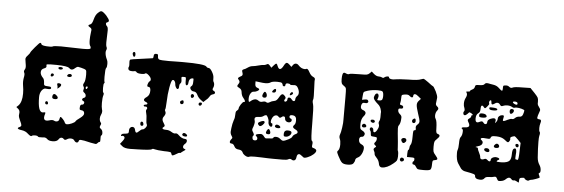

<svg xmlns="http://www.w3.org/2000/svg" viewBox="-50 -872 3264 1111"><g transform="rotate(5 1581.5 -316.5)"><path d="M450 -258Q454 -258 457 -266Q459 -273 453 -273Q446 -273 446 -266Q446 -258 450 -258ZM340 -371Q330 -381 268 -382H234Q208 -382 208 -377Q208 -374 209 -372Q212 -361 197 -356Q179 -350 179 -332Q179 -316 196 -299Q203 -292 204 -266Q204 -255 220 -255Q239 -254 243 -252.5Q247 -251 247 -245Q247 -237 226 -239Q223 -239 219 -239.5Q215 -240 214 -240Q203 -240 192 -225Q182 -209 182 -188Q182 -101 210 -101Q214 -101 216 -102Q224 -104 225.5 -102Q227 -100 225 -93Q221 -82 221 -73Q221 -56 237 -56Q244 -56 254 -59Q271 -65 281 -59Q287 -56 292 -56Q309 -56 311 -74Q313 -84 316 -84Q320 -84 330.5 -72.5Q341 -61 343 -54Q347 -45 356 -45Q367 -45 384 -52.5Q401 -60 404 -66Q408 -74 430 -89Q450 -104 450 -115Q450 -132 434 -133Q425 -134 423 -136.5Q421 -139 422 -150Q423 -166 433 -166Q442 -166 444.5 -175Q447 -184 439 -187Q434 -189 432 -192.5Q430 -196 432.5 -200Q435 -204 441 -206Q450 -209 450 -218Q450 -229 440 -236Q433 -241 433 -246Q433 -248 434.5 -253Q436 -258 436 -261Q436 -267 433 -271Q426 -280 434 -292Q442 -305 442 -341Q442 -363 438 -367Q432 -373 410 -378Q392 -382 391 -382Q386 -382 375 -373Q365 -363 356 -363Q348 -363 340 -371ZM479 -703Q490 -714 498 -714Q507 -714 528 -692Q546 -671 546 -663Q546 -656 537 -653Q530 -651 530.5 -643.5Q531 -636 538 -630Q544 -625 544 -606Q544 -587 543 -572Q542 -558 542 -537Q542 -518 545 -512Q551 -502 545 -491Q543 -485 543 -480Q543 -460 555 -436Q559 -428 559 -413Q559 -394 554 -389Q549 -384 549 -338Q549 -312 552 -307Q554 -303 550 -300Q546 -297 546 -273Q546 -249 550 -246Q555 -242 552 -232Q547 -217 547 -186Q547 -162 551 -148Q553 -144 553 -136Q553 -127 548 -117Q543 -107 543 -95Q543 -80 551 -71Q553 -69 553 -65Q553 -62 550 -56Q547 -50 547 -46Q547 -40 554 -36Q565 -28 565 -11Q565 0 559 3Q557 4 557 12V30Q557 40 554 40Q548 40 542 48Q538 54 531 54Q527 54 502 49Q457 38 444 38Q434 38 433 45Q430 55 422 55Q414 55 407 45Q401 35 386 35Q373 35 363 42Q352 49 346 42Q340 35 333 35Q322 35 315 47Q306 60 282 60Q259 60 250 50Q242 42 231 42Q230 42 226 42.5Q222 43 220 43Q198 45 195 40Q192 35 178 35Q164 35 159 40Q154 45 137 30Q122 15 100 12Q75 9 75 2Q75 -1 82 -4Q94 -9 94 -16Q94 -23 85 -41Q75 -61 75 -73Q75 -74 75.5 -77Q76 -80 76 -82Q79 -100 68 -109L56 -119L67 -129Q88 -150 88 -200Q88 -224 84 -245Q82 -257 82 -268Q82 -279 84 -291Q89 -313 84 -321Q79 -329 86 -340Q90 -345 90 -355Q90 -364 87 -379Q84 -394 84 -400Q84 -410 95 -421Q108 -436 108 -438Q108 -443 132.5 -472Q157 -501 161 -501Q167 -501 169 -494Q172 -484 218 -484Q232 -484 234 -486Q240 -491 283 -491Q302 -491 346.5 -489.5Q391 -488 409 -488Q452 -488 454 -494Q456 -502 451 -508Q445 -516 445 -543Q445 -562 448 -584Q450 -598 450 -601Q450 -610 441 -615Q420 -626 441 -633Q451 -636 458 -664Q465 -691 479 -703ZM279 -367Q282 -372 291.5 -372Q301 -372 304 -367Q306 -361 300 -359Q287 -354 280 -362Q277 -365 279 -367ZM336 -331Q341 -337 349.5 -336.5Q358 -336 360 -329Q361 -323 353.5 -320Q346 -317 338 -320Q329 -323 336 -331ZM244 -313Q238 -313 238 -319Q238 -331 248 -331Q251 -331 254 -328Q258 -324 254.5 -318.5Q251 -313 244 -313ZM280 -274Q283 -279 292 -277.5Q301 -276 303 -271Q305 -263 293 -253Q283 -244 283 -247Q283 -247 283 -249Q285 -254 282 -262.5Q279 -271 280 -274ZM259 -204Q262 -213 269 -213Q275 -213 284 -204Q290 -198 290 -193Q290 -184 274 -184Q253 -184 259 -204ZM225 -150Q220 -152 220 -158Q220 -168 229 -168Q233 -168 236 -161Q238 -154 235 -151Q232 -148 225 -150Z M701 -491Q703 -496 708 -496Q716 -496 716 -480Q716 -470 710 -468Q706 -467 702 -476.5Q698 -486 701 -491ZM822 -484Q822 -496 835 -496Q843 -496 845 -493.5Q847 -491 847 -482Q847 -468 856.5 -464.5Q866 -461 912 -461Q919 -461 941.5 -461.5Q964 -462 979 -462H997Q1119 -462 1131 -448Q1136 -441 1145 -441Q1154 -441 1165.5 -421.5Q1177 -402 1177 -388Q1177 -368 1179 -366Q1185 -358 1185 -347Q1185 -337 1181 -329Q1174 -317 1185 -312Q1194 -308 1194 -301Q1194 -294 1182 -291Q1170 -288 1164 -276Q1158 -265 1144 -254L1131 -242L1116 -253Q1100 -265 1093 -281Q1085 -298 1071 -298Q1062 -298 1055.5 -304.5Q1049 -311 1049 -318Q1049 -324 1054 -327Q1063 -332 1063 -354Q1064 -370 1062.5 -372Q1061 -374 1051 -372Q1038 -368 1036 -349Q1035 -330 1026 -330Q1019 -330 1019 -354V-365Q1019 -374 1017 -375.5Q1015 -377 1005 -377Q995 -377 993.5 -374.5Q992 -372 994 -361Q997 -344 990 -338Q984 -333 984 -323Q984 -311 982 -308Q979 -304 976 -304Q971 -304 966 -313Q961 -322 961 -328Q961 -338 956.5 -346Q952 -354 946 -354Q943 -354 942 -353Q935 -348 928 -308Q921 -268 920 -227Q918 -182 915 -180Q912 -177 918 -166Q923 -156 912 -140Q905 -132 905 -122Q905 -112 918 -93Q924 -84 915 -78Q909 -74 909 -71Q909 -63 933 -63Q948 -63 962 -54Q978 -44 986 -47Q995 -50 1005 -40Q1025 -20 1045 -20Q1056 -20 1056 -9Q1056 1 1046 9Q1037 17 1037 26Q1037 35 1047 38Q1057 41 1048 46Q1043 49 1031 58Q1026 65 1019 63H1018Q1015 63 1000.5 72Q986 81 981 81Q977 81 976 79Q971 69 971 67Q971 61 930 61Q890 59 875 55Q863 51 858 56Q852 62 777 64Q767 64 752 64.5Q737 65 733 65Q699 65 686 53L672 41L686 23Q700 5 693 -2Q688 -8 680 -6Q676 -4 674.5 -5Q673 -6 674 -10Q676 -17 686 -19Q707 -21 712 -23.5Q717 -26 717 -34V-42Q717 -51 722.5 -57Q728 -63 735 -63Q749 -63 752 -46Q755 -32 761 -32Q766 -32 775 -41Q788 -54 795 -54Q802 -54 810 -63Q818 -72 818 -80Q818 -83 817 -84Q812 -94 812 -115Q812 -134 807 -152Q803 -165 808 -171Q813 -177 809.5 -182.5Q806 -188 799 -187Q791 -185 789 -193Q792 -197 797 -198Q808 -198 809.5 -203.5Q811 -209 801 -213Q788 -218 788 -225Q788 -233 802 -242Q820 -254 820 -281Q820 -302 807 -302Q800 -302 800 -309Q800 -315 804 -324Q808 -333 811 -334Q817 -337 817 -345Q817 -356 803 -369Q788 -383 781 -377Q777 -373 764 -373Q735 -373 730 -382Q727 -388 711 -384H704Q682 -384 682 -399Q682 -404 684 -407Q686 -410 686 -418Q686 -421 685.5 -428Q685 -435 685 -438Q685 -447 689 -450Q691 -452 753 -460Q815 -468 817 -469Q822 -471 822 -484ZM1056 -273Q1056 -277 1058.5 -279.5Q1061 -282 1063.5 -282.5Q1066 -283 1069.5 -281Q1073 -279 1074 -275Q1074 -274 1075 -272Q1075 -268 1071.5 -264Q1068 -260 1064 -260Q1056 -260 1056 -273ZM1002 -238Q1018 -248 1018 -230Q1018 -221 1009 -219Q1001 -218 998 -225.5Q995 -233 1002 -238ZM1105 -228Q1105 -238 1116 -238Q1125 -238 1124 -230Q1123 -224 1118.5 -221Q1114 -218 1109.5 -220Q1105 -222 1105 -228ZM779 -87Q779 -98 787 -98Q795 -98 797 -85Q798 -74 788 -74Q779 -74 779 -87ZM1028 -49Q1031 -54 1036 -54Q1042 -54 1048.5 -49Q1055 -44 1055 -40Q1055 -34 1044 -34Q1034 -34 1029 -38.5Q1024 -43 1028 -49Z M1671 -201Q1666 -211 1648 -211Q1644 -211 1642 -210Q1635 -208 1635.5 -200.5Q1636 -193 1643 -191Q1650 -189 1650 -181.5Q1650 -174 1642 -170Q1639 -168 1633 -168Q1624 -168 1617.5 -173.5Q1611 -179 1611 -187Q1611 -200 1601 -200Q1595 -200 1589 -194Q1580 -186 1573 -195Q1567 -202 1559 -202Q1545 -202 1536 -185Q1530 -173 1530 -164Q1530 -154 1537 -154Q1541 -154 1541 -144Q1541 -134 1534 -134Q1527 -134 1522 -141.5Q1517 -149 1517 -159Q1518 -171 1511.5 -184.5Q1505 -198 1500 -198Q1493 -198 1484 -191Q1475 -184 1456 -184Q1435 -184 1435 -171Q1435 -164 1437 -160Q1438 -158 1438 -152Q1438 -144 1433 -127Q1427 -114 1427 -107Q1427 -102 1434 -92Q1442 -78 1437 -74Q1431 -70 1433 -59Q1434 -47 1447 -47Q1461 -47 1461 -59Q1461 -66 1454 -72Q1444 -80 1459 -84Q1463 -85 1469 -86Q1473 -87 1479 -87Q1490 -87 1500 -72Q1505 -64 1512 -64Q1514 -64 1521.5 -65Q1529 -66 1535 -66Q1552 -66 1553 -72Q1556 -78 1567 -78Q1582 -78 1592 -69Q1604 -59 1609 -59Q1620 -59 1640.5 -70Q1661 -81 1662 -88Q1666 -97 1678 -103Q1690 -108 1690 -115Q1690 -124 1675 -131Q1661 -138 1661 -145Q1661 -150 1668 -157Q1675 -164 1675 -182Q1675 -196 1671 -201ZM1575 -391Q1571 -396 1548 -396Q1519 -396 1509 -389Q1499 -382 1479 -382Q1466 -382 1446 -385L1422 -388V-373Q1422 -356 1434 -352Q1447 -348 1447 -343Q1447 -338 1436.5 -332.5Q1426 -327 1416 -327Q1406 -327 1398.5 -314.5Q1391 -302 1391 -286V-279Q1392 -268 1394.5 -266.5Q1397 -265 1402 -270Q1418 -284 1432 -284Q1440 -284 1448 -278Q1459 -269 1473 -274Q1487 -278 1494 -273Q1502 -267 1513 -274Q1525 -282 1539 -284Q1553 -285 1565 -307Q1576 -327 1584 -327Q1590 -327 1598 -318Q1607 -308 1601 -301Q1593 -291 1600 -286Q1604 -284 1609 -288Q1615 -292 1615 -301Q1615 -311 1624 -311Q1632 -311 1638 -303Q1645 -293 1652 -293Q1660 -293 1660 -304Q1660 -315 1670 -325Q1677 -331 1677 -344Q1677 -359 1666 -376Q1658 -388 1642 -385Q1626 -383 1623 -387Q1620 -392 1608 -392Q1596 -392 1596 -382Q1596 -376 1592 -374Q1588 -372 1584 -374.5Q1580 -377 1580 -380Q1580 -386 1575 -391ZM1578 -495Q1586 -510 1593 -510Q1600 -510 1610 -500L1621 -489L1629 -500Q1636 -510 1646 -510Q1655 -510 1662 -502Q1679 -483 1700 -483Q1704 -483 1708 -485Q1716 -490 1727 -469Q1738 -448 1751 -443Q1760 -439 1762 -434.5Q1764 -430 1762 -420V-415Q1762 -408 1763.5 -377.5Q1765 -347 1765 -333Q1765 -314 1763 -311Q1759 -303 1765 -284Q1770 -269 1770 -173Q1770 -80 1776 -74Q1784 -69 1781 -52Q1779 -41 1781 -37Q1783 -33 1791 -32Q1807 -27 1807 -18Q1807 -9 1793 3.5Q1779 16 1761 23Q1750 28 1742 28Q1736 28 1728 20Q1716 10 1710 10Q1698 10 1696 29Q1694 49 1680 49Q1674 49 1669 45Q1660 39 1650 45Q1642 50 1619 50H1588H1566Q1536 50 1497 48Q1481 47 1457 47Q1428 47 1424 50Q1420 52 1417 52Q1409 52 1398 45Q1387 38 1383 28Q1377 15 1359 14Q1340 13 1333 -2Q1326 -17 1315 -17Q1304 -17 1304 -26Q1304 -32 1310 -40Q1316 -47 1316.5 -50Q1317 -53 1311 -62Q1304 -72 1304 -85Q1304 -88 1306 -106Q1309 -132 1316 -153Q1322 -166 1322 -187Q1322 -206 1329 -209Q1338 -216 1338 -222Q1338 -231 1348.5 -247Q1359 -263 1365 -263Q1379 -263 1360 -286Q1349 -298 1347 -318Q1346 -334 1332 -341Q1319 -347 1319 -352Q1319 -356 1326 -366Q1334 -377 1325 -387Q1318 -394 1319.5 -398Q1321 -402 1334 -409Q1344 -413 1344 -422Q1344 -426 1340 -438Q1337 -447 1348 -451Q1356 -453 1370 -463Q1384 -473 1399 -474Q1411 -475 1430.5 -480.5Q1450 -486 1461 -486Q1468 -486 1475 -490Q1482 -494 1484 -494Q1489 -494 1496 -486L1506 -474L1518 -488Q1528 -500 1533 -500Q1537 -500 1542 -486Q1548 -471 1556 -471Q1566 -471 1578 -495ZM1530 -348Q1536 -354 1539 -354Q1545 -354 1545 -346Q1545 -332 1531 -332Q1515 -332 1530 -348ZM1638 -329Q1633 -325 1629 -325Q1626 -325 1626 -328Q1626 -333 1630 -338.5Q1634 -344 1638 -344Q1640 -344 1642 -342Q1648 -336 1638 -329ZM1472 -322Q1477 -332 1481 -332Q1486 -332 1490 -325Q1494 -318 1494 -311Q1494 -298 1481 -298Q1468 -298 1468 -309Q1468 -312 1472 -322ZM1468 -157Q1480 -163 1486 -163Q1495 -163 1495 -156Q1495 -150 1485 -140Q1472 -128 1465 -134Q1448 -148 1468 -157ZM1558 -144Q1561 -149 1567 -149Q1574 -149 1581 -144.5Q1588 -140 1588 -135Q1588 -129 1573 -129Q1564 -129 1559 -133.5Q1554 -138 1558 -144ZM1617 -116Q1622 -121 1632 -121Q1655 -121 1655 -110Q1655 -100 1645 -92Q1635 -84 1624 -84Q1616 -84 1613.5 -86Q1611 -88 1611 -96Q1611 -110 1617 -116ZM1511 -109Q1522 -130 1531 -108Q1538 -89 1521 -89Q1501 -89 1511 -109Z M2076 -492 2087 -503 2100 -491Q2115 -478 2128 -478Q2141 -478 2149 -474Q2156 -469 2163 -476Q2167 -479 2173 -481Q2179 -483 2184 -482.5Q2189 -482 2189 -479Q2189 -468 2214 -468Q2220 -468 2228 -470Q2242 -473 2302 -475Q2357 -475 2375 -483Q2387 -487 2388 -487Q2394 -487 2417 -470Q2444 -449 2447 -449Q2451 -449 2466 -420Q2477 -397 2477 -385Q2477 -381 2475 -367Q2473 -353 2473 -350Q2473 -341 2481 -335Q2496 -324 2484 -311Q2474 -299 2474 -280Q2474 -269 2479 -262Q2487 -251 2488 -207Q2488 -197 2488.5 -192.5Q2489 -188 2490.5 -184Q2492 -180 2494 -178.5Q2496 -177 2500 -176Q2510 -173 2510 -166Q2510 -159 2496 -146Q2486 -137 2483.5 -130Q2481 -123 2481 -101Q2481 -80 2483.5 -72Q2486 -64 2496 -53Q2509 -38 2509 -32Q2509 -26 2495 -24Q2486 -23 2483.5 -19Q2481 -15 2481 1Q2481 27 2474 33Q2467 39 2435 39Q2409 39 2402.5 37Q2396 35 2390 25Q2383 12 2374 12Q2368 12 2367.5 4.5Q2367 -3 2372 -6Q2377 -8 2377 -19Q2377 -25 2373 -26.5Q2369 -28 2355 -28H2333V-47Q2333 -68 2338 -70Q2342 -73 2342.5 -84Q2343 -95 2347 -99Q2355 -109 2355 -147Q2355 -173 2356.5 -179.5Q2358 -186 2364 -186Q2372 -186 2369 -198Q2366 -211 2377 -220Q2387 -228 2387 -239Q2387 -250 2375 -284Q2363 -320 2363 -334Q2363 -348 2373 -358L2384 -370L2367 -384Q2356 -394 2347 -394Q2338 -394 2338 -381Q2338 -377 2335 -375Q2332 -373 2327 -375Q2322 -377 2317 -382Q2309 -390 2289 -387Q2275 -385 2272.5 -382Q2270 -379 2270 -366Q2270 -345 2267 -336Q2263 -325 2274 -324Q2286 -322 2286 -313Q2286 -303 2272 -304Q2264 -304 2261.5 -302Q2259 -300 2259 -293Q2259 -281 2271 -271Q2281 -263 2281 -253Q2281 -244 2280 -237Q2278 -217 2270 -206Q2266 -202 2266 -189Q2266 -187 2268 -159Q2274 -104 2275 -82Q2275 -61 2279 -55Q2281 -51 2281 -26Q2280 -9 2276.5 -2.5Q2273 4 2258 16Q2223 45 2194 45Q2189 45 2185 43Q2176 38 2174 22Q2170 4 2158 -8Q2145 -21 2145 -29Q2145 -38 2139 -48Q2133 -58 2142 -65Q2146 -68 2147.5 -69.5Q2149 -71 2149.5 -72.5Q2150 -74 2148.5 -75.5Q2147 -77 2143 -80Q2133 -87 2141 -96Q2150 -105 2150 -118Q2150 -127 2144 -127Q2143 -127 2136 -128Q2129 -129 2125 -129Q2118 -129 2115.5 -132Q2113 -135 2113 -143Q2113 -155 2107 -163Q2102 -170 2106 -176.5Q2110 -183 2117 -180Q2125 -176 2125 -167Q2125 -157 2129 -155Q2130 -154 2132 -154Q2139 -154 2147.5 -168Q2156 -182 2156 -194Q2156 -199 2154 -203Q2150 -212 2155 -221Q2160 -229 2160 -244V-266Q2162 -278 2156 -293.5Q2150 -309 2140 -317Q2112 -341 2112 -353Q2112 -358 2115 -365Q2120 -379 2129 -379Q2135 -379 2138 -371Q2140 -362 2136 -352Q2132 -344 2133 -342Q2134 -340 2144 -340Q2159 -340 2162 -348Q2165 -356 2165 -367Q2165 -387 2159 -393Q2154 -398 2131 -398Q2100 -398 2073 -390Q2054 -384 2051 -380Q2048 -376 2047 -359L2045 -335L2061 -338Q2077 -341 2080 -334Q2085 -326 2079 -321Q2073 -316 2063 -318Q2050 -321 2045 -309Q2042 -302 2042 -295Q2042 -280 2057 -276Q2072 -270 2072 -260Q2072 -251 2062 -240Q2048 -223 2048 -194Q2048 -175 2050 -169Q2052 -163 2060 -159Q2071 -154 2076 -146Q2080 -140 2075.5 -131Q2071 -122 2064 -122Q2048 -122 2048 -104Q2048 -84 2066 -77Q2080 -71 2080 -58Q2080 -41 2071.5 -24Q2063 -7 2051 -1Q2036 6 2036 16Q2036 23 2028 35Q2021 46 1994 46Q1972 46 1962 38Q1952 30 1937 0Q1928 -18 1928 -22Q1928 -26 1934 -32Q1942 -42 1942 -67Q1942 -88 1936 -100Q1931 -112 1936 -125Q1940 -134 1944.5 -164.5Q1949 -195 1948 -211V-263V-341Q1948 -383 1946.5 -390.5Q1945 -398 1939 -402Q1924 -412 1920.5 -419Q1917 -426 1917 -445Q1917 -482 1929 -482Q1933 -482 1939 -479Q1952 -473 1958 -477Q1964 -481 2015 -481Q2049 -481 2058.5 -482.5Q2068 -484 2076 -492ZM2348 -248Q2355 -255 2360 -253Q2365 -251 2365 -240Q2365 -229 2356 -227Q2348 -226 2345 -233.5Q2342 -241 2348 -248ZM2105 -219Q2105 -226 2117 -226Q2126 -226 2129 -219.5Q2132 -213 2125 -209Q2120 -206 2112.5 -209.5Q2105 -213 2105 -219ZM2060 -193Q2065 -198 2069 -198Q2074 -198 2078.5 -194Q2083 -190 2083 -185Q2083 -178 2073 -177Q2063 -175 2059 -180.5Q2055 -186 2060 -193ZM2306 -136Q2321 -136 2321 -123Q2321 -119 2318 -115Q2304 -98 2294 -116Q2289 -126 2294 -131Q2299 -136 2306 -136ZM2295 -16Q2298 -23 2306.5 -21.5Q2315 -20 2317 -12Q2318 -5 2310 -1Q2302 3 2297 -2Q2291 -8 2295 -16Z M2963 -185Q2947 -202 2941 -202Q2940 -202 2928 -198Q2916 -193 2919 -186Q2921 -181 2916.5 -172.5Q2912 -164 2907 -164Q2902 -164 2887 -177Q2869 -191 2840 -192H2826Q2809 -192 2806 -183Q2805 -174 2794 -174Q2785 -174 2778 -175Q2773 -176 2766 -176Q2749 -176 2749 -170Q2749 -165 2756 -161Q2762 -156 2762 -150Q2762 -132 2734 -125Q2724 -122 2723 -120L2727 -119Q2738 -119 2738 -110Q2738 -106 2746.5 -89Q2755 -72 2755 -66Q2755 -52 2767 -52Q2773 -52 2779 -55Q2789 -60 2797 -52Q2805 -44 2811 -44.5Q2817 -45 2817 -53Q2817 -61 2825.5 -66.5Q2834 -72 2845 -72Q2846 -72 2848.5 -71.5Q2851 -71 2852 -71Q2867 -68 2866 -62Q2866 -58 2859 -56Q2852 -52 2852 -48Q2852 -45 2871 -45H2884Q2915 -47 2925.5 -58Q2936 -69 2936 -97Q2936 -123 2944 -129Q2949 -132 2951 -132Q2960 -132 2960 -110Q2960 -101 2959 -96Q2956 -69 2961 -69Q2963 -69 2967 -68Q2971 -67 2972 -67Q2978 -67 2979 -116L2981 -166ZM2792 -387Q2792 -397 2787 -397Q2782 -397 2779.5 -389.5Q2777 -382 2780 -377Q2783 -374 2770 -359Q2762 -349 2758.5 -348.5Q2755 -348 2751 -354Q2746 -362 2740 -362Q2733 -362 2733 -343Q2733 -323 2722 -316Q2709 -308 2709 -284Q2709 -263 2721 -263Q2726 -263 2736 -268Q2749 -275 2755 -266Q2761 -257 2768 -257Q2778 -257 2778 -270Q2778 -283 2795 -290Q2808 -295 2814 -295Q2826 -295 2826 -283Q2826 -282 2825.5 -280.5Q2825 -279 2825 -278Q2823 -271 2823 -269Q2824 -267 2830 -275Q2837 -284 2837 -296Q2837 -304 2845 -310.5Q2853 -317 2864 -317Q2871 -317 2871 -310Q2871 -307 2869 -299.5Q2867 -292 2867 -289Q2867 -284 2872 -284Q2877 -284 2894 -293Q2912 -302 2919 -300Q2927 -298 2936 -307Q2946 -317 2961 -317Q2976 -317 2981 -333Q2986 -348 2986 -355Q2986 -359 2970 -363.5Q2954 -368 2941 -368Q2933 -368 2931 -367Q2924 -363 2914 -369Q2903 -376 2885 -376Q2872 -376 2860 -371Q2850 -365 2843 -376Q2837 -386 2827 -386Q2818 -386 2810 -379Q2792 -366 2792 -387ZM2943 -395Q2939 -402 2926 -402Q2916 -402 2916 -397Q2916 -393 2925.5 -388Q2935 -383 2940 -385Q2945 -387 2943 -395ZM2744 -488Q2748 -494 2758 -494Q2764 -494 2777 -491Q2790 -488 2795 -488Q2815 -485 2829 -471Q2842 -458 2847 -458Q2851 -458 2851 -469Q2851 -471 2851 -474Q2851 -484 2852.5 -486.5Q2854 -489 2863 -490Q2879 -492 2887 -484Q2897 -476 2906 -481Q2916 -487 2963 -487L3010 -488L3036 -461Q3052 -444 3056 -436.5Q3060 -429 3060 -414V-400Q3060 -394 3068.5 -383Q3077 -372 3077 -366Q3077 -363 3076 -361Q3064 -328 3064 -320Q3064 -312 3076 -312Q3093 -312 3085 -290Q3081 -276 3081 -262Q3081 -244 3085 -240Q3090 -235 3085 -216Q3083 -208 3083 -182Q3083 -144 3087 -91Q3089 -67 3100 -50Q3110 -35 3110 -18Q3110 -4 3104 -3Q3099 -1 3101 4Q3103 9 3106 16Q3109 23 3108 24Q3105 27 3085.5 34Q3066 41 3060 41Q3055 41 3047 46Q3043 50 3032 45Q3021 40 3021 35Q3021 32 3006 34Q2996 35 2993.5 38.5Q2991 42 2991 51Q2991 63 2989 63Q2987 63 2979 58Q2967 51 2960 53Q2952 55 2946 47Q2940 40 2933 40Q2924 40 2914 50Q2903 61 2886 63Q2875 65 2871 63Q2867 61 2863 52Q2857 38 2846 42Q2834 46 2816 46Q2796 46 2790 56Q2782 67 2764 66Q2735 65 2735 46Q2735 40 2725.5 36.5Q2716 33 2677 26Q2668 25 2660.5 20Q2653 15 2650 11Q2647 7 2641 -2.5Q2635 -12 2632 -16Q2619 -35 2619 -77Q2619 -89 2621 -93Q2626 -106 2626 -132Q2626 -163 2632 -169Q2642 -181 2642 -206Q2642 -214 2639 -216Q2627 -223 2640 -227Q2644 -228 2650 -228Q2676 -228 2676 -242Q2676 -250 2667 -264Q2661 -274 2672 -281Q2683 -288 2683 -296Q2683 -302 2690 -302Q2696 -302 2683 -312L2672 -317Q2668 -317 2660 -307Q2651 -298 2645 -298Q2638 -298 2636 -306Q2634 -314 2639 -320Q2644 -326 2639 -340Q2634 -350 2634 -365Q2634 -384 2642 -399Q2651 -417 2645 -427Q2641 -433 2642 -434.5Q2643 -436 2651 -436Q2663 -436 2663 -440Q2663 -444 2675 -450Q2687 -455 2689 -467Q2690 -475 2694.5 -477Q2699 -479 2715 -479Q2739 -479 2744 -488ZM2783 -349Q2782 -355 2786 -356Q2790 -357 2806 -356Q2830 -355 2830 -347Q2830 -340 2807 -340Q2784 -340 2783 -349ZM2905 -354Q2910 -359 2918 -357Q2926 -355 2926 -348Q2926 -340 2919 -333.5Q2912 -327 2907 -330Q2903 -332 2902 -341Q2901 -350 2905 -354ZM2731 -314Q2734 -317 2744 -317Q2761 -317 2768 -310Q2772 -304 2772 -302Q2772 -293 2747 -293Q2728 -293 2728 -301Q2728 -312 2731 -314ZM2952 -150Q2951 -159 2961 -159Q2971 -159 2971 -148Q2971 -142 2966.5 -140Q2962 -138 2957.5 -141Q2953 -144 2952 -150ZM2835 -145Q2840 -150 2845 -150Q2850 -150 2854.5 -145.5Q2859 -141 2859 -136Q2859 -125 2843 -125H2840Q2830 -126 2828.5 -132Q2827 -138 2835 -145ZM2775 -114Q2778 -119 2787 -119Q2800 -119 2804 -110Q2805 -108 2805 -105Q2805 -97 2794 -97Q2787 -97 2780.5 -101Q2774 -105 2774 -110Q2774 -112 2775 -114Z"/></g></svg>

Font: Senatorium Sm3
Style: Regular
Weight: 400
Designer: crossinguard
Version: Version 001.006